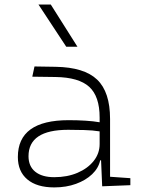

<svg xmlns="http://www.w3.org/2000/svg" viewBox="-20 -815 626 845"><path d="M218.8 9.8Q142.1 9.8 100.3 -25.4Q58.6 -60.5 58.6 -124Q58.6 -286.1 282.2 -286.1Q320.3 -286.1 355.7 -283.9Q391.1 -281.7 418.5 -276.9V-297.9Q418.5 -391.1 372.6 -432.9Q326.7 -474.6 224.6 -476.1L122.1 -477.5L131.8 -522.5L224.6 -521Q350.6 -519 407.5 -464.6Q464.4 -410.2 464.4 -291.5V-37.1L553.7 -30.8V0L429.7 4.9L424.8 -109.4H420.9Q413.6 -75.2 385.5 -48.3Q357.4 -21.5 314.5 -5.9Q271.5 9.8 218.8 9.8ZM218.8 -35.2Q275.9 -35.2 321 -54.4Q366.2 -73.7 392.3 -106.7Q418.5 -139.6 418.5 -181.2V-236.8Q387.7 -241.7 350.6 -242.7Q313.5 -243.7 279.8 -243.7Q105.5 -243.7 105.5 -127.4Q105.5 -83 135.3 -59.1Q165 -35.2 218.8 -35.2ZM271.5 -609.4 149.4 -794.9H203.6L320.8 -609.4Z"/></svg>

Font: Caskaydia Cove ExtraLight
Style: Regular
Weight: 200
Monospace: yes
Designer: Aaron Bell
Foundry: Saja Typeworks
Version: Version 4.300; ttfautohint (v1.8.3)